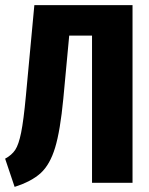

<svg xmlns="http://www.w3.org/2000/svg" viewBox="-22 -713 583 749"><path d="M495 -693V0H337V-574H248L225 -328Q213 -203 193 -137Q173 -71 137 -38Q101 -5 35 16L-2 -94Q24 -108 37.5 -128.5Q51 -149 60.5 -196Q70 -243 79 -339L112 -693Z"/></svg>

Font: Fira Sans Extra Condensed
Style: Bold
Weight: 700
Width: 1
Designer: Carrois Corporate & Edenspiekermann AG
Foundry: Carrois Corporate GbR & Edenspiekermann AG
Version: Version 4.203